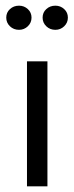

<svg xmlns="http://www.w3.org/2000/svg" viewBox="-20 -656 262 676"><path d="M75 -440H147V0H75ZM175 -551Q156 -551 143 -563.5Q130 -576 130 -594Q130 -612 143 -624Q156 -636 175 -636Q193 -636 206 -624Q219 -612 219 -594Q219 -576 206 -563.5Q193 -551 175 -551ZM47 -551Q28 -551 15 -563.5Q2 -576 2 -594Q2 -612 15 -624Q28 -636 47 -636Q65 -636 78 -624Q91 -612 91 -594Q91 -576 78 -563.5Q65 -551 47 -551Z"/></svg>

Font: Tilda Sans
Style: Regular
Weight: 400
Designer: ParaType Ltd
Foundry: ParaType Ltd
Version: Version 1.009